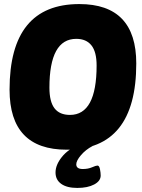

<svg xmlns="http://www.w3.org/2000/svg" viewBox="-20 -728 698 944"><path d="M308 8Q27 8 27 -287Q27 -708 370 -708Q650 -708 650 -416Q650 8 308 8ZM324 -163Q455 -163 455 -406Q455 -473 429.5 -505Q404 -537 355 -537Q223 -537 223 -297Q223 -228 248 -195.5Q273 -163 324 -163ZM360 196Q309 196 281 176Q253 156 253 120Q253 83 284 44Q315 5 371 -17L435 -10Q401 8 378 35Q355 62 355 80Q355 103 387 103Q413 103 432.5 94.5Q452 86 459 86Q468 86 471.5 103.5Q475 121 475 135Q475 162 443 179Q411 196 360 196Z"/></svg>

Font: Asap Semi Condensed Semi Condensed Black
Style: Italic
Weight: 900
Width: 4
Italic angle: -6°
Designer: Pablo Cosgaya
Foundry: Omnibus-Type
Version: Version 3.001; ttfautohint (v1.8.4.7-5d5b)